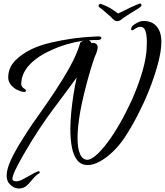

<svg xmlns="http://www.w3.org/2000/svg" viewBox="-20 -866 942 1097"><path d="M780 -846Q788 -846 788 -836Q788 -831 780 -824Q766 -815 745 -802Q724 -789 705 -777Q686 -765 678 -758Q664 -745 648 -745Q642 -745 635 -749.5Q628 -754 624 -758Q619 -765 605 -777Q591 -789 575.5 -802.5Q560 -816 547 -825Q543 -829 543 -833Q543 -838 547 -841Q551 -844 555 -844Q560 -842 574.5 -836.5Q589 -831 609 -820Q621 -813 631.5 -805.5Q642 -798 655 -789Q669 -796 684.5 -803Q700 -810 711 -816Q730 -826 751.5 -835Q773 -844 779 -846ZM88 211Q72 211 56.5 202.5Q41 194 29 178Q18 161 18 137Q18 101 42.5 47.5Q67 -6 114 -79Q133 -111 162.5 -154Q192 -197 223 -240Q243 -269 262 -296.5Q281 -324 296 -347Q343 -418 381.5 -488Q420 -558 439 -623L442 -626Q450 -631 458 -634L452 -633Q406 -626 359 -612Q312 -598 268 -577Q245 -567 224.5 -555Q204 -543 187 -530Q108 -471 102 -398Q101 -394 101 -388Q101 -377 106.5 -370Q112 -363 121 -358L123 -357Q128 -353 128 -348Q128 -340 116 -341Q104 -341 82.5 -350.5Q61 -360 44 -379Q27 -398 27 -424Q27 -480 68 -521Q140 -593 273 -623Q304 -630 333 -635.5Q362 -641 390 -645Q425 -650 460 -653Q495 -656 518 -657Q525 -657 530.5 -657.5Q536 -658 540 -658H543Q559 -658 559 -649Q559 -637 534 -637Q523 -637 512 -637Q501 -637 488 -636Q499 -630 502 -620H504Q507 -621 512 -621Q538 -619 538 -595Q538 -588 536 -580.5Q534 -573 531 -564Q522 -545 509.5 -506.5Q497 -468 483.5 -419.5Q470 -371 458 -320.5Q446 -270 438 -226Q423 -139 423 -78Q423 -18 437.5 14.5Q452 47 480 47Q498 47 529 21Q593 -35 668 -166Q686 -198 702.5 -231Q719 -264 735 -298Q765 -367 787 -436Q809 -505 816 -565Q817 -577 818 -593.5Q819 -610 819 -627Q819 -640 818 -652.5Q817 -665 815 -675Q807 -713 783 -713Q767 -713 745 -697Q740 -693 735 -693Q729 -693 729 -700Q729 -706 735 -716L736 -717Q746 -727 764.5 -736.5Q783 -746 802 -746Q849 -746 875.5 -714.5Q902 -683 902 -627Q902 -575 882.5 -502Q863 -429 830 -346Q802 -277 766.5 -208Q731 -139 692 -80Q662 -35 625 0.5Q588 36 550.5 56.5Q513 77 481 77Q443 77 421 49Q400 22 391 -23Q382 -68 382 -133Q382 -156 383.5 -178.5Q385 -201 387 -224Q392 -275 400 -326Q408 -377 418 -423Q403 -402 383 -375Q363 -348 343 -321L289 -249Q246 -192 201.5 -124.5Q157 -57 113 20Q51 127 51 156Q51 164 56 166Q63 170 72 170Q88 170 107.5 160Q127 150 148 138Q160 131 172 124.5Q184 118 195 114Q199 112 200 112Q207 112 207 119Q207 124 200 127Q193 130 181.5 141.5Q170 153 159.5 165.5Q149 178 144 184Q120 211 88 211Z"/></svg>

Font: Birthstone Bounce Medium
Style: Regular
Weight: 500
Designer: Robert E. Leuschke
Foundry: Rob Leuschke
Version: Version 1.010; ttfautohint (v1.8.3)